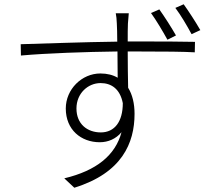

<svg xmlns="http://www.w3.org/2000/svg" viewBox="-20 -833 1040 899"><path d="M918 -692C895 -732 863 -781 840 -813L801 -796C826 -763 855 -714 877 -673ZM804 -667C783 -704 749 -757 726 -789L687 -772C711 -739 742 -687 764 -647ZM452 -213C389 -213 338 -252 338 -325C338 -396 392 -444 451 -444C501 -444 542 -417 555 -350C555 -264 517 -213 452 -213ZM578 -639C578 -674 578 -704 579 -723C580 -734 582 -763 583 -771H522C524 -763 527 -737 527 -723C528 -705 529 -674 529 -638C371 -636 183 -629 77 -626L78 -573C202 -584 379 -590 530 -592C530 -547 531 -501 531 -469C509 -482 482 -489 450 -489C363 -489 288 -415 288 -325C288 -225 360 -167 447 -167C487 -167 523 -183 549 -214C520 -106 432 -34 281 2L328 46C551 -23 610 -163 610 -300C610 -348 600 -390 580 -422C579 -468 578 -532 578 -592H613C757 -592 840 -591 892 -588L893 -637C850 -638 745 -639 613 -639Z"/></svg>

Font: Noto Sans CJK JP Light
Style: Regular
Weight: 300
Designer: Ryoko NISHIZUKA (kana & ideographs); Paul D. Hunt (Latin, Greek & Cyrillic); Wenlong ZHANG (bopomofo); Sandoll Communica
Foundry: Adobe Systems Incorporated
Version: Version 1.004;PS 1.004;hotconv 1.0.82;makeotf.lib2.5.63406